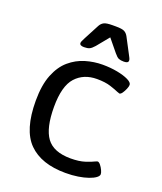

<svg xmlns="http://www.w3.org/2000/svg" viewBox="-135 -805 755 897"><g transform="rotate(20 242.5 -356.0)"><path d="M298 6Q177 6 114.5 -56.5Q52 -119 52 -264Q52 -342 72.5 -393.5Q93 -445 127.5 -474.5Q162 -504 204 -516.5Q246 -529 289 -529Q328 -529 362 -522.5Q396 -516 417.5 -505.5Q439 -495 439 -483Q439 -475 433.5 -462Q428 -449 421 -439Q414 -429 407 -429Q406 -429 403.5 -430.5Q401 -432 396 -433Q383 -439 355.5 -448Q328 -457 287 -457Q221 -457 181.5 -413.5Q142 -370 142 -266Q142 -161 177 -113.5Q212 -66 297 -66Q339 -66 368 -75.5Q397 -85 410 -92Q415 -94 417.5 -95Q420 -96 421 -96Q428 -96 436 -86Q444 -76 449.5 -64Q455 -52 455 -45Q455 -36 443 -27Q431 -18 409.5 -10.5Q388 -3 359.5 1.5Q331 6 298 6ZM178 -576Q156 -576 156 -589Q156 -594 159.5 -600.5Q163 -607 167 -616L207 -692Q214 -705 226 -711.5Q238 -718 269 -718H285Q317 -718 328.5 -711.5Q340 -705 347 -692L387 -616Q392 -607 395 -600.5Q398 -594 398 -589Q398 -576 376 -576Q360 -576 350.5 -580Q341 -584 328 -600L278 -661L228 -600Q215 -585 205 -580.5Q195 -576 178 -576Z"/></g></svg>

Font: Asap
Style: Regular
Weight: 400
Designer: Pablo Cosgaya
Foundry: Omnibus-Type
Version: Version 3.001